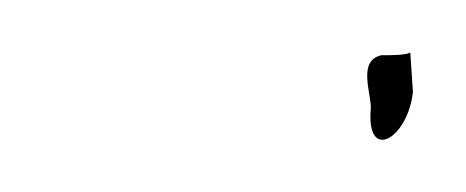

<svg xmlns="http://www.w3.org/2000/svg" viewBox="-20 -340 177 73"><path d="M125 -319C116 -317 121 -305 121 -299C119 -278 135 -287 137 -305L136 -320C134 -319 129 -319 125 -319Z"/></svg>

Font: Stray Cat
Style: ExLtObl
Weight: 200
Version: Version 1.0